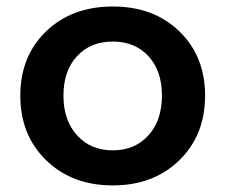

<svg xmlns="http://www.w3.org/2000/svg" viewBox="-20 -560 694 591"><path d="M42.5 -265.6Q42.5 -386.7 121.8 -463.4Q201.2 -540 327.1 -540Q453.1 -540 532.2 -463.4Q611.3 -386.7 611.3 -265.6Q611.3 -144 532 -66.7Q452.6 10.7 327.1 10.7Q201.7 10.7 122.1 -66.7Q42.5 -144 42.5 -265.6ZM217.3 -143.3Q259.3 -97.2 327.1 -97.2Q395 -97.2 436.8 -143.3Q478.5 -189.5 478.5 -265.6Q478.5 -341.8 437 -387Q395.5 -432.1 327.1 -432.1Q258.8 -432.1 217 -387Q175.3 -341.8 175.3 -265.6Q175.3 -189.5 217.3 -143.3Z"/></svg>

Font: Epilogue SemiBold
Style: Regular
Weight: 600
Designer: Tyler Finck
Foundry: Etcetera Type Co
Version: Version 2.112